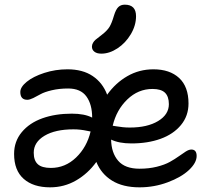

<svg xmlns="http://www.w3.org/2000/svg" viewBox="-20 -801 926 831"><path d="M418.9 -568.8Q399.4 -568.8 388.7 -577.1Q377.9 -585.4 377.9 -599.1Q377.9 -607.9 382.6 -615.7Q387.2 -623.5 393.1 -628.7Q398.9 -633.8 412.6 -644Q417 -647.5 418.9 -648.9Q443.8 -668 453.9 -684.6Q463.9 -701.2 473.1 -732.9Q481.4 -760.3 492.2 -770.5Q502.9 -780.8 520 -780.8Q568.8 -780.8 568.8 -731Q568.8 -690.9 546.1 -652.8Q523.4 -614.7 488.5 -591.8Q453.6 -568.8 418.9 -568.8ZM196.8 9.8Q124 9.8 82.5 -26.9Q41 -63.5 41 -134.8Q41 -189 74.2 -229Q107.4 -269 163.6 -289.1Q219.7 -309.1 291 -309.1Q345.7 -309.1 378.9 -292Q378.9 -349.1 354 -383.5Q329.1 -418 274.9 -418Q236.3 -418 204.3 -410.4Q172.4 -402.8 156 -393.6Q139.6 -384.3 124 -376.7Q108.4 -369.1 98.1 -369.1Q67.9 -369.1 67.9 -402.8Q67.9 -424.3 95.7 -447Q123.5 -469.7 171.6 -485.4Q219.7 -501 272 -501Q337.9 -501 381.1 -471.9Q424.3 -442.9 443.8 -391.1Q480 -441.9 531.2 -471.4Q582.5 -501 644 -501Q714.8 -501 755.4 -463.4Q795.9 -425.8 795.9 -353Q795.9 -299.3 763.2 -259.8Q730.5 -220.2 675 -200.2Q619.6 -180.2 548.8 -180.2Q495.1 -180.2 460.9 -196.8Q461.9 -139.6 491.5 -105.2Q521 -70.8 584 -70.8Q624.5 -70.8 658.7 -79.3Q692.9 -87.9 714.8 -100.1Q736.8 -112.3 753.7 -124.5Q770.5 -136.7 784.2 -145.3Q797.9 -153.8 808.1 -153.8Q831.1 -153.8 831.1 -126Q831.1 -96.2 797.6 -64.9Q764.2 -33.7 705.8 -12Q647.5 9.8 584 9.8Q511.7 9.8 464.8 -19.3Q418 -48.3 397 -100.1Q360.8 -49.8 309.3 -20Q257.8 9.8 196.8 9.8ZM640.1 -416Q578.1 -416 531 -370.6Q483.9 -325.2 467.8 -256.8Q471.2 -256.3 484.4 -254.2Q497.6 -252 511.5 -250.5Q525.4 -249 542 -249Q617.7 -249 664.3 -277.1Q710.9 -305.2 710.9 -350.1Q710.9 -383.3 694.1 -399.7Q677.2 -416 640.1 -416ZM126 -140.1Q126 -106.4 143.6 -90.3Q161.1 -74.2 200.2 -74.2Q262.2 -74.2 309.1 -119.1Q356 -164.1 372.1 -231.9Q367.7 -232.4 355.2 -235.1Q342.8 -237.8 328.6 -239.5Q314.5 -241.2 297.9 -241.2Q219.2 -241.2 172.6 -213.4Q126 -185.5 126 -140.1Z"/></svg>

Font: Shantell Sans Normal
Style: Regular
Weight: 400
Designer: Stephen Nixon, Anya Danilova, Shantell Martin
Foundry: Arrow Type
Version: Version 1.006;[559af2be0]